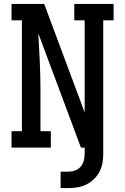

<svg xmlns="http://www.w3.org/2000/svg" viewBox="-20 -755 640 982"><path d="M290 207V123H330Q347 123 364 117Q381 111 392.5 97.5Q404 84 408.5 66.5Q413 49 413 31V0H394L176 -584Q180 -512 183.5 -439.5Q187 -367 187 -294V-84H240V0H39V-84H92V-651H39V-735H206L413 -180V-651H360V-735H561V-651H508V31Q508 55 504 78.5Q500 102 489 123Q478 144 460.5 161Q443 178 422 188.5Q401 199 377 203Q353 207 330 207Z"/></svg>

Font: Iosevka Etoile Medium
Style: Regular
Weight: 500
Designer: Belleve Invis
Foundry: Belleve Invis
Version: Version 22.1.2; ttfautohint (v1.8.4)